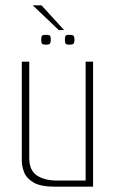

<svg xmlns="http://www.w3.org/2000/svg" viewBox="-20 -702 437 722"><path d="M187 0Q133 0 106.5 -15.5Q80 -31 71 -53.5Q62 -76 62 -98V-470H90V-108Q90 -61 119 -42Q148 -23 196 -23H302V-470H330V0ZM241 -534Q228 -534 226 -539Q224 -544 224 -552Q224 -562 226 -566.5Q228 -571 241 -571Q255 -571 257.5 -566.5Q260 -562 260 -552Q260 -544 257.5 -539Q255 -534 241 -534ZM153 -534Q139 -534 137 -539Q135 -544 135 -552Q135 -562 137 -566.5Q139 -571 153 -571Q167 -571 169 -566.5Q171 -562 171 -552Q171 -544 168.5 -539Q166 -534 153 -534ZM201 -589 103 -682H136L221 -589Z"/></svg>

Font: Smooch Sans ExtraLight
Style: Regular
Weight: 200
Designer: Robert E. Leuschke
Foundry: Robert E. Leuschke
Version: Version 1.010; ttfautohint (v1.8.3)